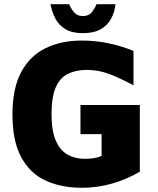

<svg xmlns="http://www.w3.org/2000/svg" viewBox="-20 -875 750 909"><path d="M368 14Q270 14 196 -20Q122 -54 80.5 -130.5Q39 -207 39 -333Q39 -457 80.5 -534Q122 -611 196 -647Q270 -683 367 -683Q433 -683 494.5 -670Q556 -657 612 -634V-471Q549 -505 497.5 -524.5Q446 -544 391 -544Q339 -544 301.5 -525.5Q264 -507 244 -461.5Q224 -416 224 -334Q224 -254 245 -207.5Q266 -161 301.5 -142Q337 -123 381 -123Q406 -123 426.5 -126.5Q447 -130 461 -137V-240H361V-378H642V-62Q578 -25 509 -5.5Q440 14 368 14ZM372 -718Q322 -718 290.5 -736.5Q259 -755 242.5 -786.5Q226 -818 219 -855H308Q314 -837 329.5 -818Q345 -799 372 -799Q401 -799 415.5 -818Q430 -837 437 -855H527Q523 -818 506 -786.5Q489 -755 456.5 -736.5Q424 -718 372 -718Z"/></svg>

Font: Maven Pro ExtraBold
Style: Regular
Weight: 800
Designer: Joe Prince
Foundry: Joe Prince
Version: Version 2.100